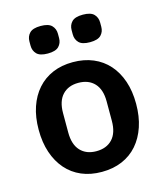

<svg xmlns="http://www.w3.org/2000/svg" viewBox="-112 -827 788 923"><g transform="rotate(-15 281.5 -365.0)"><path d="M281 12Q225 12 180.5 -7Q136 -26 104.5 -62Q73 -98 56 -148.5Q39 -199 39 -262Q39 -325 56 -375Q73 -425 104.5 -460.5Q136 -496 180.5 -515Q225 -534 281 -534Q337 -534 382 -515Q427 -496 458.5 -460.5Q490 -425 507 -375Q524 -325 524 -262Q524 -199 507 -148.5Q490 -98 458.5 -62Q427 -26 382 -7Q337 12 281 12ZM281 -91Q332 -91 361 -122Q390 -153 390 -213V-310Q390 -369 361 -400Q332 -431 281 -431Q231 -431 202 -400Q173 -369 173 -310V-213Q173 -153 202 -122Q231 -91 281 -91ZM177 -605Q138 -605 122 -621.5Q106 -638 106 -663V-684Q106 -709 122 -725.5Q138 -742 177 -742Q216 -742 232 -725.5Q248 -709 248 -684V-663Q248 -638 232 -621.5Q216 -605 177 -605ZM387 -605Q348 -605 332 -621.5Q316 -638 316 -663V-684Q316 -709 332 -725.5Q348 -742 387 -742Q426 -742 442 -725.5Q458 -709 458 -684V-663Q458 -638 442 -621.5Q426 -605 387 -605Z"/></g></svg>

Font: IBM Plex Sans Thai SemiBold
Style: Regular
Weight: 600
Designer: Mike Abbink, Paul van der Laan, Pieter van Rosmalen, Ben Mitchell, Mark Frömberg
Foundry: Bold Monday
Version: Version 1.1